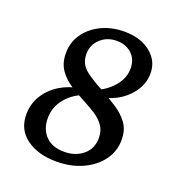

<svg xmlns="http://www.w3.org/2000/svg" viewBox="-103 -597 642 697"><g transform="rotate(20 218.0 -249.0)"><path d="M190 15Q119 15 74 -17.5Q29 -50 29 -109Q29 -149 49 -182Q69 -215 103.5 -236.5Q138 -258 179 -264L212 -250Q165 -235 136 -201Q107 -167 107 -123Q107 -80 132.5 -54Q158 -28 204 -28Q248 -28 277 -52.5Q306 -77 306 -118Q306 -146 292 -165.5Q278 -185 256 -199Q234 -213 211 -225Q180 -241 152 -259Q124 -277 106 -303Q88 -329 88 -367Q88 -409 111 -442Q134 -475 173.5 -494Q213 -513 262 -513Q324 -513 363 -482Q402 -451 402 -402Q402 -369 384 -339Q366 -309 334.5 -288Q303 -267 263 -260L233 -277Q262 -289 283.5 -307.5Q305 -326 316.5 -348Q328 -370 328 -394Q328 -430 305 -451Q282 -472 247 -472Q210 -472 184.5 -448.5Q159 -425 159 -390Q159 -351 188 -328.5Q217 -306 258 -285Q290 -267 319.5 -248Q349 -229 367.5 -203.5Q386 -178 386 -140Q386 -96 360.5 -61Q335 -26 290.5 -5.5Q246 15 190 15Z"/></g></svg>

Font: Rasa
Style: Italic
Weight: 400
Italic angle: -7.10001°
Designer: Anna Giedrys (Yrsa+Rasa design), David Brezina (Yrsa art-direction, Rasa art-direction, design)
Foundry: Rosetta Type Foundry
Version: Version 2.004